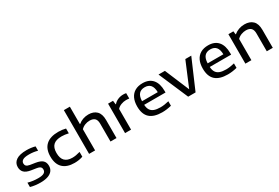

<svg xmlns="http://www.w3.org/2000/svg" viewBox="77 -1935 4462 3072"><g transform="rotate(-30 2308.5 -399.0)"><path d="M62.5 -14V-94.5Q152 -69.5 249 -69.5Q324 -69.5 357 -89.8Q390 -110 390 -149Q390 -170 382.5 -183.8Q375 -197.5 357 -206.8Q339 -216 307.5 -221L211 -236Q127 -249.5 89.8 -287Q52.5 -324.5 52.5 -387.5Q52.5 -464 115.8 -508.2Q179 -552.5 309 -552.5Q350 -552.5 390.8 -547.2Q431.5 -542 466 -532V-452Q390 -473 309.5 -473Q227 -473 193 -451.5Q159 -430 159 -392Q159 -363.5 176.5 -345.8Q194 -328 239 -320L335.5 -305Q419 -292 458 -257Q497 -222 497 -155.5Q497 -104 469.2 -67Q441.5 -30 385.8 -10Q330 10 248.5 10Q146 10 62.5 -14Z M589 -271Q589 -410.5 666.8 -481.5Q744.5 -552.5 894 -552.5Q968.5 -552.5 1031 -535.5V-447Q996.5 -455 966.5 -459Q936.5 -463 903.5 -463Q801 -463 751.8 -417Q702.5 -371 702.5 -272.5Q702.5 -173.5 749.2 -126.5Q796 -79.5 888 -79.5Q920 -79.5 953.5 -85.2Q987 -91 1031 -103.5V-15Q960 10 877 10Q736.5 10 662.8 -61Q589 -132 589 -271Z M1147.5 -808H1258.5V-486H1264Q1301.5 -518.5 1349.8 -535.5Q1398 -552.5 1451 -552.5Q1545 -552.5 1599.5 -499.2Q1654 -446 1654 -334.5V0H1543V-329Q1543 -398 1511.2 -427.5Q1479.5 -457 1419 -457Q1374 -457 1331.8 -440.2Q1289.5 -423.5 1258.5 -391V0H1147.5Z M1812 -544H1903.5L1912 -474.5H1918.5Q1948 -510 1994.8 -530Q2041.5 -550 2092.5 -550Q2121.5 -550 2147 -545V-445.5Q2122.5 -450 2087 -450Q2043 -450 1997.5 -433Q1952 -416 1923 -382.5V0H1812Z M2697.5 -239H2303Q2306 -180 2328.5 -143.8Q2351 -107.5 2396 -90.5Q2441 -73.5 2511.5 -73.5Q2581.5 -73.5 2666.5 -95V-12.5Q2578 10 2496 10Q2344 10 2268.2 -58.8Q2192.5 -127.5 2192.5 -271Q2192.5 -361 2223 -424Q2253.5 -487 2311.2 -519.8Q2369 -552.5 2450.5 -552.5Q2570.5 -552.5 2634 -479.2Q2697.5 -406 2697.5 -268ZM2302.5 -306H2593Q2591 -394.5 2555 -436.8Q2519 -479 2449 -479Q2379 -479 2342 -436.8Q2305 -394.5 2302.5 -306Z M3239.5 -544H3349L3114.5 0H2978L2744 -544H2862L3051 -94Z M3909.5 -239H3515Q3518 -180 3540.5 -143.8Q3563 -107.5 3608 -90.5Q3653 -73.5 3723.5 -73.5Q3793.5 -73.5 3878.5 -95V-12.5Q3790 10 3708 10Q3556 10 3480.2 -58.8Q3404.5 -127.5 3404.5 -271Q3404.5 -361 3435 -424Q3465.5 -487 3523.2 -519.8Q3581 -552.5 3662.5 -552.5Q3782.5 -552.5 3846 -479.2Q3909.5 -406 3909.5 -268ZM3514.5 -306H3805Q3803 -394.5 3767 -436.8Q3731 -479 3661 -479Q3591 -479 3554 -436.8Q3517 -394.5 3514.5 -306Z M4035 -544H4127L4134 -484.5H4140.5Q4179 -517 4229 -534.8Q4279 -552.5 4333.5 -552.5Q4431 -552.5 4486.2 -499Q4541.5 -445.5 4541.5 -332V0H4430.5V-327.5Q4430.5 -397 4399 -427.2Q4367.5 -457.5 4306.5 -457.5Q4263 -457.5 4220.2 -441.2Q4177.5 -425 4146 -392V0H4035Z"/></g></svg>

Font: Encode Sans Expanded Medium
Style: Regular
Weight: 500
Width: 7
Designer: Multiple Designers
Foundry: Impallari Type
Version: Version 2.000